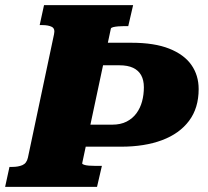

<svg xmlns="http://www.w3.org/2000/svg" viewBox="-56 -730 813 750"><path d="M377 -618 265 -92Q265 -89 272 -86.5Q279 -84 291 -83Q303 -82 318 -82H342L323 0H-36L-19 -78H-8Q15 -78 31.5 -85Q48 -92 53 -114L155 -596Q160 -618 146.5 -625Q133 -632 109 -632H99L116 -710H464L445 -628H429Q418 -628 406 -627Q394 -626 386 -624Q378 -622 377 -618ZM212 -157 231 -243H382Q415 -243 438.5 -255Q462 -267 477 -287.5Q492 -308 499 -334Q506 -360 506 -389Q506 -417 495.5 -436Q485 -455 464 -465Q443 -475 410 -475H280L294 -563H458Q547 -563 605 -540Q663 -517 691.5 -476.5Q720 -436 720 -382Q720 -308 682.5 -258Q645 -208 577 -182.5Q509 -157 417 -157Z"/></svg>

Font: Roboto Serif 20pt ExtraBold
Style: Italic
Weight: 800
Italic angle: -10°
Version: Version 1.007